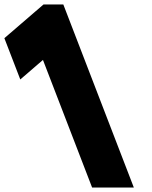

<svg xmlns="http://www.w3.org/2000/svg" viewBox="-250 -845 683 865"><path d="M-158.6 -487 -56.5 -575 165 0H353L35.2 -825H-53.8L-230.3 -673Z"/></svg>

Font: Hussar
Style: BdOpOblFour
Weight: 700
Foundry: Cannot Into Space Fonts
Version: Version 2.00